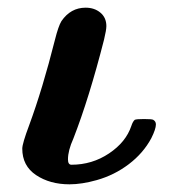

<svg xmlns="http://www.w3.org/2000/svg" viewBox="-20 -472 452 500"><path d="M161 8Q110 8 74 -16Q38 -40 38 -85Q38 -98 56 -146Q91 -241 123 -368Q132 -404 140 -417Q164 -452 203 -452Q226 -452 241.5 -439Q257 -426 257 -404Q257 -394 251 -369Q212 -216 171 -111Q157 -80 157 -57Q157 -43 166 -43Q220 -43 264 -72.5Q308 -102 322 -144Q326 -156 331 -160Q335 -162 355 -162Q376 -162 379 -160Q386 -156 386 -148Q386 -136 374 -112Q353 -73 315.5 -44.5Q278 -16 232 -3Q193 8 161 8Z"/></svg>

Font: KaTeX_Math
Style: Bold Italic
Weight: 700
Version: Version 3699957226